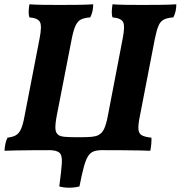

<svg xmlns="http://www.w3.org/2000/svg" viewBox="-20 -699 841 894"><path d="M801 -679Q801 -644 787 -618Q759 -616 743 -608Q727 -600 718 -579Q709 -558 701 -518L631 -157Q623 -118 624.5 -97.5Q626 -77 640.5 -69Q655 -61 685 -58Q686 -47 684.5 -30.5Q683 -14 680 3Q663 2 631 1.5Q599 1 545.5 0.5Q492 0 410 0H261Q180 0 130 0.5Q80 1 50.5 1.5Q21 2 1 3Q2 -14 5 -29Q8 -44 15 -58Q39 -61 53.5 -69Q68 -77 77.5 -97.5Q87 -118 94 -157L164 -518Q176 -578 166 -596.5Q156 -615 117 -618Q113 -629 113.5 -645.5Q114 -662 117 -679Q143 -677 180 -676.5Q217 -676 258 -676Q299 -676 341.5 -676.5Q384 -677 414 -679Q414 -644 400 -618Q372 -616 356.5 -608Q341 -600 331.5 -579Q322 -558 314 -518L244 -159Q237 -122 238 -100.5Q239 -79 253 -70Q261 -64 280.5 -62Q300 -60 344 -60Q388 -60 407.5 -62Q427 -64 438 -70Q456 -79 465.5 -100.5Q475 -122 482 -159L551 -518Q563 -578 553 -596.5Q543 -615 504 -618Q500 -629 500.5 -645.5Q501 -662 504 -679Q530 -677 567 -676.5Q604 -676 645 -676Q686 -676 728.5 -676.5Q771 -677 801 -679ZM256 169Q266 95 268 59Q270 23 256 11.5Q242 0 207 0H458Q432 0 416 6Q400 12 389.5 29Q379 46 370 79.5Q361 113 350 169Q328 175 302 175Q276 175 256 169Z"/></svg>

Font: Vollkorn
Style: Bold Italic
Weight: 700
Italic angle: -11°
Designer: Friedrich Althausen
Foundry: Friedrich Althausen
Version: Version 5.000; ttfautohint (v1.8.3)